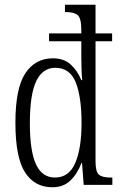

<svg xmlns="http://www.w3.org/2000/svg" viewBox="-20 -780 508 810"><path d="M201 10Q126 10 85.5 -53Q45 -116 45 -262Q45 -408 87 -471Q129 -534 203 -534Q249 -534 277.5 -508.5Q306 -483 323 -442H327Q325 -455 324 -487Q323 -519 323 -543V-606H187V-639H323V-653Q323 -703 308 -716Q293 -729 260 -729H254V-760H383V-639H453V-606H383V-100Q383 -55 397.5 -43Q412 -31 446 -31H454V0H333L326 -93H324Q306 -46 276.5 -18Q247 10 201 10ZM212 -31Q271 -31 297.5 -92.5Q324 -154 324 -261Q324 -371 299.5 -432.5Q275 -494 213 -494Q160 -494 133 -438Q106 -382 106 -260Q106 -142 132 -86.5Q158 -31 212 -31Z"/></svg>

Font: Noto Serif Sinhala ExtraCondensed Light
Style: Regular
Weight: 300
Width: 2
Designer: Jelle Bosma - Monotype Design Team
Foundry: Monotype Imaging Inc.
Version: Version 2.007; ttfautohint (v1.8.4.7-5d5b)